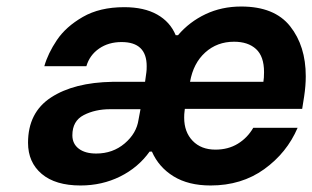

<svg xmlns="http://www.w3.org/2000/svg" viewBox="-20 -561 958 589"><path d="M66 -123Q66 -216 136.5 -262Q207 -308 325 -310H425L429 -339Q430 -345 430 -358Q430 -432 353 -432Q313 -432 284 -412Q255 -392 245 -358H116Q127 -397 154.5 -438Q182 -479 234 -509Q286 -539 361 -539Q422 -539 462 -516.5Q502 -494 519 -453H526Q561 -494 610.5 -517.5Q660 -541 720 -541Q822 -541 870 -480.5Q918 -420 918 -327Q918 -298 913 -265L907 -227H547L546 -218Q545 -212 545 -200Q545 -156 571 -129Q597 -102 641 -102Q680 -102 709.5 -120Q739 -138 757 -169H893Q860 -92 790.5 -42Q721 8 626 8Q558 8 512.5 -20Q467 -48 446 -96H439Q404 -47 348.5 -19.5Q293 8 227 8Q150 8 108 -27.5Q66 -63 66 -123ZM788 -310Q790 -321 790 -340Q790 -388 765.5 -410.5Q741 -433 698 -433Q646 -433 609.5 -400Q573 -367 563 -310ZM405 -194 411 -226H318Q272 -226 237 -208Q202 -190 202 -146Q202 -120 221.5 -105Q241 -90 275 -90Q326 -90 362.5 -121Q399 -152 405 -194Z"/></svg>

Font: Be Vietnam
Style: Bold Italic
Weight: 700
Italic angle: -9.66701°
Designer: Gabriel Lam
Foundry: TypeRant
Version: Version 3.000